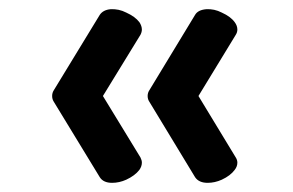

<svg xmlns="http://www.w3.org/2000/svg" viewBox="-20 -482 640 419"><path d="M197.8 -449.7Q205.1 -460.4 221.2 -461.9Q239.3 -462.9 255.4 -454.6Q274.9 -445.8 284.2 -433.6Q289.6 -425.3 289.6 -417.5Q289.6 -412.1 286.6 -406.2L204.6 -272.5L286.6 -138.2Q289.6 -132.3 289.6 -127Q289.6 -119.1 284.2 -111.3Q274.4 -98.6 255.4 -89.8Q240.2 -83 224.6 -83Q205.6 -83 197.8 -95.2L97.2 -260.3Q93.8 -265.6 93.8 -272.5Q93.8 -279.3 97.2 -284.7ZM405.8 -449.7Q412.1 -460.4 430.2 -461.9Q447.8 -462.9 463.9 -454.6Q483.4 -445.8 492.2 -433.6Q498 -425.8 498 -417.5Q498 -411.6 494.6 -406.2L413.1 -272.5L494.6 -138.2Q498 -132.8 498 -127Q498 -118.7 492.2 -111.3Q482.9 -98.6 463.9 -89.8Q448.7 -83 433.1 -83Q414.1 -83 405.8 -95.2L305.7 -260.3Q302.2 -265.6 302.2 -272.5Q302.2 -279.3 305.7 -284.7Z"/></svg>

Font: Courier Prime SemiBold
Style: Regular
Weight: 600
Designer: Alan Dague-Greene
Foundry: Quote-Unquote Apps
Version: Version 1.202